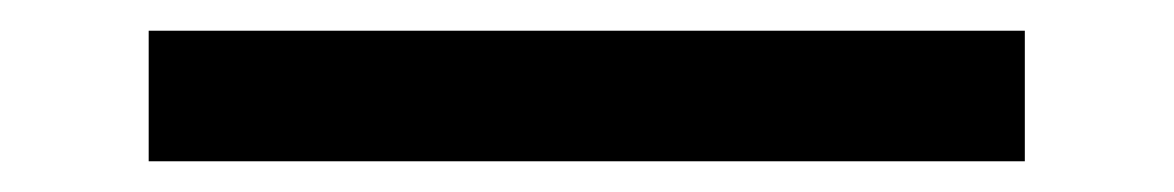

<svg xmlns="http://www.w3.org/2000/svg" viewBox="-20 -5 764 125"><path d="M76.8 15V100H647.2V15Z"/></svg>

Font: Hussar
Style: BdSuprExt
Weight: 700
Foundry: Cannot Into Space Fonts
Version: Version 2.00